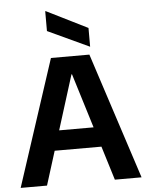

<svg xmlns="http://www.w3.org/2000/svg" viewBox="-62 -1010 812 1060"><g transform="rotate(-5 344.0 -480.0)"><path d="M9 0 238 -700H451L679 0H531L346 -600H343L155 0ZM121 -188 158 -298H518L554 -188ZM459 -743 229 -850V-960H232L459 -847Z"/></g></svg>

Font: DM Sans 36pt ExtraBold
Style: Regular
Weight: 800
Designer: Colophon Foundry, Jonny Pinhorn
Foundry: Colophon Foundry
Version: Version 4.004;gftools[0.9.30]